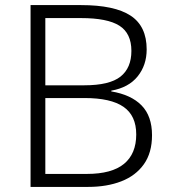

<svg xmlns="http://www.w3.org/2000/svg" viewBox="-20 -734 672 754"><path d="M298 -714Q430 -714 493 -672.5Q556 -631 556 -540Q556 -478 520.5 -434Q485 -390 417 -378V-375Q495 -362 536 -320Q577 -278 577 -203Q577 -134 545 -89Q513 -44 456.5 -22Q400 0 326 0H100V-714ZM311 -399Q410 -399 453 -433Q496 -467 496 -534Q496 -603 449 -633Q402 -663 298 -663H158V-399ZM158 -349V-51H321Q419 -51 467 -90.5Q515 -130 515 -206Q515 -280 465 -314.5Q415 -349 312 -349Z"/></svg>

Font: Noto Sans Light
Style: Regular
Weight: 300
Designer: Monotype Design Team
Foundry: Monotype Imaging Inc.
Version: Version 2.007